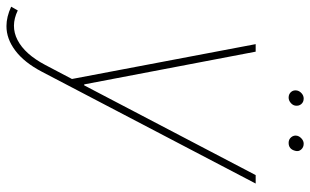

<svg xmlns="http://www.w3.org/2000/svg" viewBox="-214 -532 936 579"><g transform="rotate(90 253.5 -242.0)"><path d="M41.9 206Q14.2 206 -16.3 191.8L-5 171.9Q41.9 194.6 84.3 172.6Q126.8 150.6 159.1 89.5L201.7 8.5L96.6 -545.5H119.3L218 -28.4H220.9L491.5 -545.5H517L179.7 99.4Q152 152.3 116.1 179.3Q80.3 206.3 41.9 206ZM394.2 -644.9Q383.5 -644.9 377.1 -652.9Q370.7 -660.9 372.9 -670.5Q374.6 -677.9 381.6 -684.1Q388.5 -690.3 397 -690.3Q407.7 -690.3 414.4 -682.7Q421.2 -675.1 418.3 -664.8Q413.4 -644.9 394.2 -644.9ZM257.8 -644.9Q247.2 -644.9 240.8 -652.3Q234.4 -659.8 236.5 -670.5Q238.3 -678.3 245.2 -684.3Q252.1 -690.3 260.7 -690.3Q271.3 -690.3 277.5 -682.9Q283.7 -675.4 282 -664.8Q280.9 -657.3 273.6 -651.1Q266.3 -644.9 257.8 -644.9Z"/></g></svg>

Font: Inter Thin  BETA
Style: Italic
Weight: 100
Italic angle: -9.39999°
Designer: Rasmus Andersson
Foundry: rsms
Version: Version 3.011;git-f93a4a705